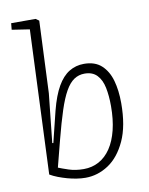

<svg xmlns="http://www.w3.org/2000/svg" viewBox="-87 -830 704 908"><g transform="rotate(-10 265.0 -376.5)"><path d="M250 14Q230 14 207.5 10.5Q185 7 163.5 1Q142 -5 121 -13Q100 -21 83 -31L112 -723L27 -736L30 -767H147L163 -756L148 -410L123 -175L128 -174L165 -324Q183 -394 207.5 -436.5Q232 -479 264 -498.5Q296 -518 335 -518Q388 -518 419 -489.5Q450 -461 463.5 -413.5Q477 -366 477 -305Q477 -195 444.5 -124.5Q412 -54 360.5 -20Q309 14 250 14ZM330 -472Q302 -472 279.5 -457Q257 -442 238 -408.5Q219 -375 201 -320Q183 -265 162 -184L129 -56Q146 -49 177.5 -38.5Q209 -28 249 -28Q289 -28 322 -46Q355 -64 378.5 -99Q402 -134 414.5 -184.5Q427 -235 427 -299Q427 -349 419 -388Q411 -427 389.5 -449.5Q368 -472 330 -472Z"/></g></svg>

Font: Literata 18pt ExtraLight
Style: Italic
Weight: 250
Italic angle: -2°
Designer: Latin by Veronika Burian and Jose Scaglione. Greek by Irene Vlachou. Cyrillic by Vera Evstafieva
Foundry: TypeTogether
Version: Version 3.103;gftools[0.9.29]